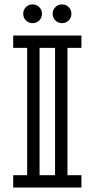

<svg xmlns="http://www.w3.org/2000/svg" viewBox="-20 -840 424 860"><path d="M226.6 -55.2V-625.5H157.2V-55.2ZM344.7 0H39.1V-55.2H101.6V-625.5H39.1V-680.7H344.7V-625.5H282.2V-55.2H344.7ZM126 -736.3Q108.4 -736.3 96.2 -748.5Q84 -760.7 84 -778.3Q84 -795.9 96.2 -808.1Q108.4 -820.3 126 -820.3Q143.6 -820.3 155.8 -808.1Q168 -795.9 168 -778.3Q168 -760.7 155.8 -748.5Q143.6 -736.3 126 -736.3ZM257.8 -736.3Q240.2 -736.3 228 -748.5Q215.8 -760.7 215.8 -778.3Q215.8 -795.9 228 -808.1Q240.2 -820.3 257.8 -820.3Q275.4 -820.3 287.6 -808.1Q299.8 -795.9 299.8 -778.3Q299.8 -760.7 287.6 -748.5Q275.4 -736.3 257.8 -736.3Z"/></svg>

Font: X Company
Style: Regular
Weight: 400
Designer: GGBotNet
Foundry: GGBotNet
Version: 0.90